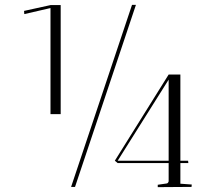

<svg xmlns="http://www.w3.org/2000/svg" viewBox="-20 -770 880 791"><path d="M523.9 -750H540L289.1 0H272.9ZM674.8 -22.9V-98.1H464.8L453.1 -107.9L674.8 -462.9H723.1V-107.9H754.9L755.9 -98.1H723.1V-13.2L770 -9.8Q769 -1 769 0L629.9 1V-8.8L667 -14.2Q672.4 -15.1 674.8 -22.9ZM464.8 -107.9H674.8V-441.9ZM80.1 -711.9 79.1 -725.1 188 -749H230V-299.8H188V-736.8Z"/></svg>

Font: Antic Didone
Style: Regular
Weight: 400
Designer: Santiago Orozco
Foundry: Santiago Orozco
Version: Version 2.000